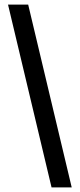

<svg xmlns="http://www.w3.org/2000/svg" viewBox="-20 -763 348 838"><path d="M205 55 15 -743H103L293 55Z"/></svg>

Font: Saira Condensed SemiBold
Style: Regular
Weight: 600
Width: 3
Designer: Hector Gatti with collaboration of the Omnibus-Type team
Foundry: Omnibus-Type
Version: Version 1.100